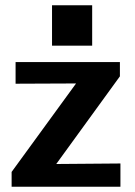

<svg xmlns="http://www.w3.org/2000/svg" viewBox="-20 -707 513 727"><path d="M24 0V-56L268 -391Q229 -391 153 -390.5Q77 -390 39 -390V-472H434V-418L193 -86Q232 -86 315 -87Q398 -88 436 -88V0ZM177 -534V-687H329V-534Z"/></svg>

Font: Coval
Style: Heavy
Weight: 900
Foundry: Context Ltd
Version: Version 001.000